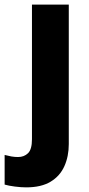

<svg xmlns="http://www.w3.org/2000/svg" viewBox="-71 -569 384 829"><path d="M42 240Q20 240 -7 236.5Q-34 233 -51 228V100Q-36 104 -22 106.5Q-8 109 7 109Q33 109 50 92.5Q67 76 67 32V-549H226V53Q226 106 207 148.5Q188 191 147.5 215.5Q107 240 42 240Z"/></svg>

Font: Noto Sans Gujarati SemiCondensed ExtraBold
Style: Regular
Weight: 800
Width: 4
Designer: Jelle Bosma - Monotype Design Team, Universal Thirst
Foundry: Monotype Imaging Inc.
Version: Version 2.106; ttfautohint (v1.8.4.7-5d5b)